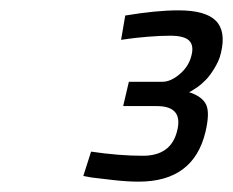

<svg xmlns="http://www.w3.org/2000/svg" viewBox="-20 -819 450 371"><path d="M214 -742 228 -744C237.3 -745.3 249.8 -746.7 265.5 -748C281.2 -749.3 295.7 -750 309 -750C327 -750 339.2 -746.8 345.5 -740.5C351.8 -734.2 353.3 -724.7 350 -712C346.7 -698 339.2 -686 327.5 -676C315.8 -666 304.7 -661 294 -661H229L218 -614H283C317.7 -614 330.7 -597.7 322 -565C314 -533.7 292 -518 256 -518C225.3 -518 192 -520.7 156 -526L141 -479L157 -476C167.7 -474.7 181.8 -473 199.5 -471C217.2 -469 233.3 -468 248 -468C318.7 -468 361.7 -500 377 -564C383 -589.3 383.3 -607.2 378 -617.5C372.7 -627.8 361.7 -635.7 345 -641L348 -642C350 -643.3 351.8 -644.5 353.5 -645.5C355.2 -646.5 357.5 -648 360.5 -650C363.5 -652 366.3 -654.2 369 -656.5C371.7 -658.8 374.5 -661.5 377.5 -664.5C380.5 -667.5 383.3 -670.8 386 -674.5C388.7 -678.2 391.3 -682.2 394 -686.5C396.7 -690.8 399.2 -695.5 401.5 -700.5C403.8 -705.5 405.7 -711 407 -717C413.7 -745 410.3 -765.7 397 -779C383.7 -792.3 359.7 -799 325 -799C296.3 -799 262 -795.7 222 -789Z"/></svg>

Font: RazerF5 Light
Style: Italic
Weight: 300
Foundry: Razer Inc.
Version: Version 2